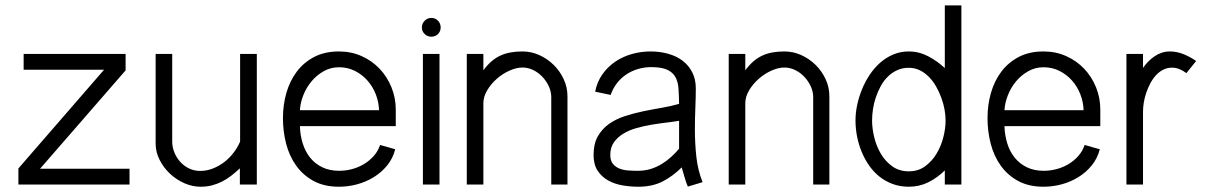

<svg xmlns="http://www.w3.org/2000/svg" viewBox="-20 -690 4542 718"><path d="M464.4 0H48.8V-60.1L369.1 -429.2H68.4V-488.3H449.7V-426.8L129.9 -59.1H464.4Z M940.4 0H877V-60.5Q860.8 -45.4 844.5 -32.7Q828.1 -20 810.3 -11Q792.5 -2 772.7 3.2Q752.9 8.3 730 8.3Q699.2 8.3 668.9 -5.1Q638.7 -18.6 615 -41Q591.3 -63.5 576.7 -92.5Q562 -121.6 562 -152.8V-488.3H624V-160.6Q624 -139.6 632.1 -119.9Q640.1 -100.1 654.1 -84.7Q668 -69.3 687 -60.1Q706.1 -50.8 728.5 -50.8Q752.9 -50.8 775.9 -59.8Q798.8 -68.8 818.4 -83.7Q837.9 -98.6 853.3 -118.7Q868.7 -138.7 877.9 -160.6V-488.3H940.4Z M1458 -131.8Q1449.2 -97.7 1428 -71.5Q1406.7 -45.4 1377.9 -27.6Q1349.1 -9.8 1315.4 -0.7Q1281.7 8.3 1247.6 8.3Q1192.4 8.3 1152.8 -13.2Q1113.3 -34.7 1087.6 -70.6Q1062 -106.4 1050 -152.6Q1038.1 -198.7 1038.1 -248.5Q1038.1 -297.9 1051 -342.8Q1064 -387.7 1089.8 -422.1Q1115.7 -456.5 1155 -477.1Q1194.3 -497.6 1247.6 -497.6Q1293.5 -497.6 1332.3 -480.2Q1371.1 -462.9 1399.4 -433.1Q1427.7 -403.3 1443.8 -363.8Q1460 -324.2 1460 -279.8V-218.3H1101.6Q1102.5 -184.1 1112.1 -153.6Q1121.6 -123 1139.9 -100.3Q1158.2 -77.6 1185.3 -64.5Q1212.4 -51.3 1248 -51.3Q1272.5 -51.3 1296.4 -57.6Q1320.3 -64 1340.8 -76.2Q1361.3 -88.4 1377.4 -106.4Q1393.6 -124.5 1401.4 -147.9ZM1397.5 -277.8Q1396.5 -308.6 1385.3 -337.4Q1374 -366.2 1354.2 -388.7Q1334.5 -411.1 1307.4 -424.8Q1280.3 -438.5 1247.6 -438.5Q1216.8 -438.5 1190.7 -423.8Q1164.6 -409.2 1145.3 -386.2Q1126 -363.3 1114.5 -334.5Q1103 -305.7 1101.6 -277.8Z M1627.9 -587.4Q1627.9 -572.8 1617.9 -562.7Q1607.9 -552.7 1592.8 -552.7Q1578.6 -552.7 1568.1 -562.7Q1557.6 -572.8 1557.6 -587.4Q1557.6 -602.1 1568.1 -612.5Q1578.6 -623 1592.8 -623Q1607.9 -623 1617.9 -612.5Q1627.9 -602.1 1627.9 -587.4ZM1623.5 0H1561.5V-488.3H1623.5Z M1787.6 -488.3V-427.2Q1802.2 -446.8 1817.6 -460.2Q1833 -473.6 1850.8 -481.9Q1868.7 -490.2 1889.2 -493.9Q1909.7 -497.6 1934.1 -497.6Q1966.8 -497.6 1997.1 -483.9Q2027.3 -470.2 2050.8 -447Q2074.2 -423.8 2088.1 -393.6Q2102.1 -363.3 2102.1 -330.1V0H2041.5V-326.7Q2041.5 -347.2 2032.5 -366.9Q2023.4 -386.7 2008.5 -402.6Q1993.7 -418.5 1974.1 -428Q1954.6 -437.5 1934.1 -437.5Q1911.1 -437.5 1885.5 -426Q1859.9 -414.6 1838.1 -395.5Q1816.4 -376.5 1802 -352.5Q1787.6 -328.6 1787.6 -303.7V0H1725.6V-488.3Z M2552.2 7.8Q2544.9 -9.3 2539.8 -27.8Q2534.7 -46.4 2529.3 -64Q2494.6 -29.8 2456.5 -10.7Q2418.5 8.3 2367.2 8.3Q2337.4 8.3 2307.6 3.2Q2277.8 -2 2253.9 -15.4Q2230 -28.8 2214.8 -51.8Q2199.7 -74.7 2199.7 -110.4Q2199.7 -151.9 2215.3 -179.7Q2231 -207.5 2256.8 -226.1Q2282.7 -244.6 2316.4 -255.6Q2350.1 -266.6 2385.5 -273.9Q2420.9 -281.2 2455.8 -287.1Q2490.7 -293 2519.5 -301.8Q2519 -333 2517.3 -358.4Q2515.6 -383.8 2505.9 -401.6Q2496.1 -419.4 2475.1 -429.2Q2454.1 -439 2415 -439Q2389.6 -439 2365.7 -431.9Q2341.8 -424.8 2321.8 -411.4Q2301.8 -397.9 2286.9 -378.7Q2272 -359.4 2263.7 -335L2205.6 -347.2Q2212.9 -384.3 2232.9 -412.4Q2252.9 -440.4 2281 -459.5Q2309.1 -478.5 2343 -488Q2377 -497.6 2412.6 -497.6Q2448.2 -497.6 2479.2 -488.8Q2510.3 -480 2533 -462.6Q2555.7 -445.3 2568.8 -419.4Q2582 -393.6 2582 -359.4Q2582 -324.7 2580.3 -285.9Q2578.6 -247.1 2578.6 -206.5Q2578.6 -154.8 2584 -104.2Q2589.4 -53.7 2607.4 -8.8ZM2519.5 -238.3Q2500 -234.9 2473.1 -231.7Q2446.3 -228.5 2417.7 -223.9Q2389.2 -219.2 2361.3 -211.4Q2333.5 -203.6 2311.5 -190.4Q2289.6 -177.2 2275.9 -158Q2262.2 -138.7 2262.2 -110.4Q2262.2 -89.4 2272 -77.4Q2281.7 -65.4 2296.6 -59.6Q2311.5 -53.7 2329.8 -52.5Q2348.1 -51.3 2365.2 -51.3Q2391.1 -51.3 2413.1 -58.1Q2435.1 -64.9 2454.1 -76.4Q2473.1 -87.9 2489.5 -102.8Q2505.9 -117.7 2519.5 -133.8Z M2767.1 -488.3V-427.2Q2781.7 -446.8 2797.1 -460.2Q2812.5 -473.6 2830.3 -481.9Q2848.1 -490.2 2868.7 -493.9Q2889.2 -497.6 2913.6 -497.6Q2946.3 -497.6 2976.6 -483.9Q3006.8 -470.2 3030.3 -447Q3053.7 -423.8 3067.6 -393.6Q3081.5 -363.3 3081.5 -330.1V0H3021V-326.7Q3021 -347.2 3012 -366.9Q3002.9 -386.7 2988 -402.6Q2973.1 -418.5 2953.6 -428Q2934.1 -437.5 2913.6 -437.5Q2890.6 -437.5 2865 -426Q2839.4 -414.6 2817.6 -395.5Q2795.9 -376.5 2781.5 -352.5Q2767.1 -328.6 2767.1 -303.7V0H2705.1V-488.3Z M3513.2 0V-52.7Q3484.9 -24.9 3451.4 -8.3Q3418 8.3 3378.4 8.3Q3345.7 8.3 3318.1 -2Q3290.5 -12.2 3268.3 -30Q3246.1 -47.9 3229.5 -72Q3212.9 -96.2 3201.7 -123.8Q3190.4 -151.4 3184.8 -180.9Q3179.2 -210.4 3179.2 -239.7Q3179.2 -267.1 3185.3 -296.6Q3191.4 -326.2 3203.1 -355Q3214.8 -383.8 3231.9 -409.7Q3249 -435.5 3271 -455.1Q3293 -474.6 3320.1 -486.1Q3347.2 -497.6 3378.4 -497.6Q3416.5 -497.6 3450.7 -479.7Q3484.9 -461.9 3513.2 -435.5V-669.9H3575.2V0ZM3241.2 -239.7Q3241.2 -210 3249.3 -176.5Q3257.3 -143.1 3274.2 -114.7Q3291 -86.4 3316.9 -67.9Q3342.8 -49.3 3378.4 -49.3Q3413.6 -49.3 3439.5 -68.1Q3465.3 -86.9 3482.4 -115.5Q3499.5 -144 3507.8 -177.2Q3516.1 -210.4 3516.1 -239.7Q3516.1 -258.8 3512.2 -280.5Q3508.3 -302.2 3500.2 -324.2Q3492.2 -346.2 3480.7 -366.5Q3469.2 -386.7 3453.9 -402.3Q3438.5 -418 3419.7 -427.2Q3400.9 -436.5 3378.4 -436.5Q3354.5 -436.5 3335 -427.5Q3315.4 -418.5 3300 -403.3Q3284.7 -388.2 3273.7 -368.2Q3262.7 -348.1 3255.4 -326.4Q3248 -304.7 3244.6 -282.2Q3241.2 -259.8 3241.2 -239.7Z M4092.8 -131.8Q4084 -97.7 4062.7 -71.5Q4041.5 -45.4 4012.7 -27.6Q3983.9 -9.8 3950.2 -0.7Q3916.5 8.3 3882.3 8.3Q3827.1 8.3 3787.6 -13.2Q3748 -34.7 3722.4 -70.6Q3696.8 -106.4 3684.8 -152.6Q3672.9 -198.7 3672.9 -248.5Q3672.9 -297.9 3685.8 -342.8Q3698.7 -387.7 3724.6 -422.1Q3750.5 -456.5 3789.8 -477.1Q3829.1 -497.6 3882.3 -497.6Q3928.2 -497.6 3967 -480.2Q4005.9 -462.9 4034.2 -433.1Q4062.5 -403.3 4078.6 -363.8Q4094.7 -324.2 4094.7 -279.8V-218.3H3736.3Q3737.3 -184.1 3746.8 -153.6Q3756.3 -123 3774.7 -100.3Q3793 -77.6 3820.1 -64.5Q3847.2 -51.3 3882.8 -51.3Q3907.2 -51.3 3931.2 -57.6Q3955.1 -64 3975.6 -76.2Q3996.1 -88.4 4012.2 -106.4Q4028.3 -124.5 4036.1 -147.9ZM4032.2 -277.8Q4031.2 -308.6 4020 -337.4Q4008.8 -366.2 3989 -388.7Q3969.2 -411.1 3942.1 -424.8Q3915 -438.5 3882.3 -438.5Q3851.6 -438.5 3825.4 -423.8Q3799.3 -409.2 3780 -386.2Q3760.7 -363.3 3749.3 -334.5Q3737.8 -305.7 3736.3 -277.8Z M4416.5 -416.5Q4405.3 -425.3 4391.4 -431.2Q4377.4 -437 4362.8 -437Q4344.7 -437 4329.6 -429.2Q4314.5 -421.4 4302.5 -408.2Q4290.5 -395 4281.5 -377.9Q4272.5 -360.8 4266.4 -342.8Q4260.3 -324.7 4257.3 -306.6Q4254.4 -288.6 4254.4 -273.4V0H4192.4V-488.3H4254.4V-436Q4263.2 -448.7 4273.9 -459.7Q4284.7 -470.7 4297.1 -479.2Q4309.6 -487.8 4324 -492.7Q4338.4 -497.6 4354.5 -497.6Q4380.9 -497.6 4405.8 -487.5Q4430.7 -477.5 4453.1 -461.9Z"/></svg>

Font: SengPathom
Style: Regular
Weight: 400
Designer: John M. Durdin
Foundry: Lao Script for Windows
Version: Version 1.300